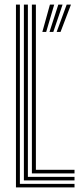

<svg xmlns="http://www.w3.org/2000/svg" viewBox="-20 -820 360 840"><path d="M49.8 0V-800H67V-15.5H306V0ZM84.5 -30.8V-800H102V-46.2H306V-30.8ZM119.5 -61.5V-800H137V-77H306V-61.5ZM227.8 -680.2 271.8 -800H290.5L244.8 -680.2ZM165.2 -680.2 198.5 -800H217.2L182 -680.2ZM196.5 -680.2 235.2 -800H253.8L213.2 -680.2Z"/></svg>

Font: Big Shoulders Inline Display Thin SemiBold
Style: Regular
Weight: 600
Version: Version 2.002